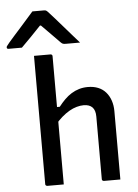

<svg xmlns="http://www.w3.org/2000/svg" viewBox="-128 -1054 792 1102"><g transform="rotate(-5 268.0 -502.5)"><path d="M99 0Q96 0 93.5 -1.5Q91 -3 89.5 -5Q88 -7 88 -11Q88 -91 88 -171Q88 -251 88 -331.5Q88 -412 88 -492Q88 -572 88 -651Q88 -682 88 -707.5Q88 -733 88 -750Q106 -750 122 -750Q138 -750 153 -750Q168 -750 183 -750Q187 -750 189 -748.5Q191 -747 192.5 -745Q194 -743 194 -739Q194 -647 194 -554.5Q194 -462 194 -369.5Q194 -277 194 -184.5Q194 -92 194 0Q177 0 162 0Q147 0 131.5 0Q116 0 99 0ZM178 -343V-446H210Q227 -468 245.5 -486.5Q264 -505 285 -518Q306 -531 329.5 -538Q353 -545 380 -545Q413 -545 439 -534.5Q465 -524 483 -503.5Q501 -483 510.5 -455Q520 -427 520 -394Q520 -346 520 -297Q520 -248 520 -199.5Q520 -151 520 -102Q520 -76 520 -50.5Q520 -25 520 0Q495 0 473 0Q451 0 425 0Q422 0 419.5 -1.5Q417 -3 415.5 -5Q414 -7 414 -11Q414 -71 414 -131Q414 -191 414 -251.5Q414 -312 414 -372Q414 -408 397 -425.5Q380 -443 347 -443Q328 -443 306.5 -437Q285 -431 263.5 -418.5Q242 -406 220.5 -387.5Q199 -369 178 -343ZM101 -1005Q118 -1005 135 -1005Q152 -1005 169 -1005Q177 -1005 182.5 -1001Q188 -997 200 -983Q208 -974 226.5 -953.5Q245 -933 268 -906Q291 -879 315 -852Q339 -825 358 -803Q337 -803 317 -803Q297 -803 276 -803Q265 -803 259.5 -805Q254 -807 247 -814Q235 -826 203 -859Q171 -892 122 -941L169 -920H113L159 -943Q112 -893 80 -860.5Q48 -828 23 -803H-54Q-58 -803 -60 -804Q-62 -805 -63 -807.5Q-64 -810 -64 -812Q-64 -816 -60.5 -820.5Q-57 -825 -45 -840Q-33 -854 -13 -876.5Q7 -899 29.5 -924Q52 -949 71 -971Q90 -993 101 -1005Z"/></g></svg>

Font: Recursive Medium
Style: Regular
Weight: 500
Version: Version 1.085